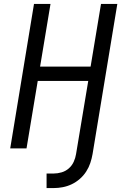

<svg xmlns="http://www.w3.org/2000/svg" viewBox="-20 -755 640 977"><path d="M217 202V128H253Q273 128 293.5 122Q314 116 330 102Q346 88 355 68.5Q364 49 367 29L429 -343H172L115 0H32L153 -735H237L184 -416H441L494 -735H577L451 29Q447 52 439.5 74.5Q432 97 418.5 118Q405 139 386 155.5Q367 172 345 182.5Q323 193 299.5 197.5Q276 202 253 202Z"/></svg>

Font: Iosevka SS04 Extended Oblique
Style: Regular
Weight: 400
Width: 7
Italic angle: -9°
Monospace: yes
Designer: Belleve Invis
Foundry: Belleve Invis
Version: Version 19.0.0; ttfautohint (v1.8.4)